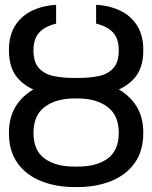

<svg xmlns="http://www.w3.org/2000/svg" viewBox="-20 -757 624 787"><path d="M286.1 -430.7H297.9Q374 -430.7 435.1 -406Q496.1 -381.3 531.7 -333Q567.4 -284.7 567.4 -212.9Q567.4 -137.7 531.7 -88.4Q496.1 -39.1 435.1 -14.6Q374 9.8 297.9 9.8H286.1Q210.4 9.8 149.2 -14.4Q87.9 -38.6 52.2 -87.9Q16.6 -137.2 16.6 -211.9Q16.6 -284.2 52.2 -332.8Q87.9 -381.3 149.2 -406Q210.4 -430.7 286.1 -430.7ZM297.9 -353.5H286.1Q209.5 -353.5 163.3 -318.8Q117.2 -284.2 117.2 -211.9Q117.2 -139.6 163.3 -106.7Q209.5 -73.7 286.1 -74.2H297.9Q374.5 -73.7 420.7 -106.7Q466.8 -139.6 466.8 -212.9Q466.8 -284.2 420.7 -318.8Q374.5 -353.5 297.9 -353.5ZM282.2 -437.5H301.8Q346.7 -437.5 384 -445.1Q421.4 -452.6 444.1 -477.1Q466.8 -501.5 466.8 -550.8Q466.8 -598.1 443.6 -623.5Q420.4 -648.9 374 -660.2V-737.3Q428.2 -734.4 472.2 -713.6Q516.1 -692.9 541.7 -652.6Q567.4 -612.3 567.4 -550.8Q567.4 -477.1 530.3 -435.8Q493.2 -394.5 432.6 -377.7Q372.1 -360.8 301.8 -360.4H282.2Q211.9 -360.8 151.1 -377.7Q90.3 -394.5 53.5 -435.8Q16.6 -477.1 16.6 -550.8Q16.6 -612.3 42.5 -652.6Q68.4 -692.9 112.5 -713.6Q156.7 -734.4 210 -737.3V-660.2Q164.1 -648.9 140.6 -623.5Q117.2 -598.1 117.2 -550.8Q117.2 -501.5 140.1 -477.1Q163.1 -452.6 200.4 -445.1Q237.8 -437.5 282.2 -437.5Z"/></svg>

Font: Inter Tight
Style: Regular
Weight: 400
Designer: Rasmus Andersson
Foundry: rsms
Version: Version 3.002